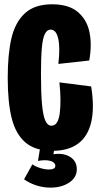

<svg xmlns="http://www.w3.org/2000/svg" viewBox="-20 -691 464 895"><path d="M16 -328Q16 -437 33 -511.5Q50 -586 95.5 -628.5Q141 -671 223 -671Q301 -671 343.5 -634.5Q386 -598 397.5 -539Q409 -480 396 -409L252 -393Q261 -468 251.5 -510.5Q242 -553 216 -553Q199 -553 189 -532.5Q179 -512 175 -467.5Q171 -423 171 -346Q171 -255 176 -203Q181 -151 191.5 -128Q202 -105 220 -105Q251 -105 258.5 -163Q266 -221 257 -307L405 -288Q421 -188 405 -121Q389 -54 343.5 -21Q298 12 225 12Q144 12 98.5 -27Q53 -66 34.5 -140Q16 -214 16 -328ZM238 82Q238 74 230.5 67Q223 60 205 57Q187 54 157 59L168 -8H235L229 28Q276 21 307 40.5Q338 60 338 98Q338 139 298 163Q258 187 200 183Q142 179 92 145L131 75Q145 86 171.5 93.5Q198 101 218 98.5Q238 96 238 82Z"/></svg>

Font: Bricolage Grotesque 96pt Condensed ExBd
Style: Regular
Weight: 800
Width: 3
Designer: Mathieu Triay
Foundry: Atelier Triay
Version: Version 1.001;Glyphs 3.2 (3207)